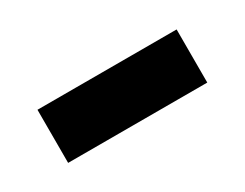

<svg xmlns="http://www.w3.org/2000/svg" viewBox="-30 -412 367 288"><g transform="rotate(-30 154.0 -268.0)"><path d="M33 -222V-314H274V-222Z"/></g></svg>

Font: Noto Sans Hebrew SemiCondensed Medium
Style: Regular
Weight: 500
Width: 4
Designer: Monotype Design Team
Foundry: Monotype Imaging Inc.
Version: Version 2.003